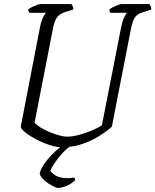

<svg xmlns="http://www.w3.org/2000/svg" viewBox="-20 -724 764 944"><path d="M285 0Q258 0 224 -11Q190 -22 158.5 -38.5Q127 -55 105.5 -72Q84 -89 82 -101L176 -587Q182 -619 191 -637Q200 -655 206 -661H125Q123 -663 121 -667Q119 -671 119 -678Q125 -683 137 -689Q149 -695 161 -699.5Q173 -704 179 -704H331Q334 -700 337.5 -693.5Q341 -687 340 -677L298 -664Q272 -655 259.5 -637.5Q247 -620 239 -577L150 -121Q160 -109 180.5 -96.5Q201 -84 225.5 -74Q250 -64 272.5 -58Q295 -52 309 -52Q336 -52 371 -61.5Q406 -71 436.5 -84.5Q467 -98 481 -108L575 -587Q581 -618 589.5 -636.5Q598 -655 604 -661H523Q518 -667 518 -678Q524 -683 536 -689Q548 -695 560 -699.5Q572 -704 577 -704H715Q717 -701 720.5 -694Q724 -687 724 -677L680 -663Q656 -656 643.5 -638.5Q631 -621 622 -573L530 -101Q507 -80 470 -56.5Q433 -33 386 -16.5Q339 0 285 0ZM264 200Q258 200 238.5 190Q219 180 199.5 164Q180 148 175 129Q179 109 197.5 82Q216 55 242 29.5Q268 4 295 -14H337Q310 4 287.5 28.5Q265 53 249 77Q233 101 227 116Q249 143 280 149Q311 155 344 149Q347 152 348.5 154.5Q350 157 349 162Q333 179 308 189.5Q283 200 264 200Z"/></svg>

Font: Texturina 72pt 72pt ExtraLight
Style: Italic
Weight: 200
Italic angle: -11°
Designer: Guillermo Torres Carreño
Foundry: Omnibus-Type
Version: Version 1.002; ttfautohint (v1.8.3)